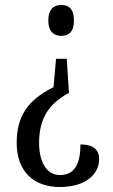

<svg xmlns="http://www.w3.org/2000/svg" viewBox="-20 -560 452 771"><path d="M227 -540C198 -540 174 -525 174 -478C174 -431 198 -416 227 -416C255 -416 277 -431 277 -478C277 -525 255 -540 227 -540ZM257 -187 248 -324H205L195 -210C95 -160 47 -97 47 14C47 127 114 191 220 191C322 191 378 141 378 79C378 36 348 20 303 20C303 94 282 143 221 143C165 143 137 87 137 15C137 -72 166 -139 257 -187Z"/></svg>

Font: Noto Serif Armenian ExtraCondensed
Style: Regular
Weight: 400
Width: 2
Designer: Monotype Design Team
Foundry: Monotype Imaging Inc.
Version: Version 2.008